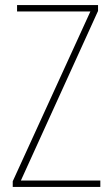

<svg xmlns="http://www.w3.org/2000/svg" viewBox="-20 -734 440 754"><path d="M374 0V-25H62L365 -691V-714H47V-689H335L30 -22V0Z"/></svg>

Font: Noto Sans Arabic UI Cn Th
Style: Regular
Weight: 100
Width: 3
Designer: Monotype Design Team, Nadine Chahine and Nizar Qandah
Foundry: Monotype Imaging Inc.
Version: Version 2.010